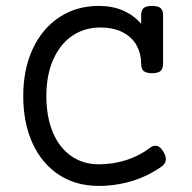

<svg xmlns="http://www.w3.org/2000/svg" viewBox="-20 -610 640 641"><path d="M524.4 -558.6V-397.5Q524.4 -380.4 516.1 -373Q507.8 -365.7 487.8 -365.7Q467.8 -365.7 459.5 -373Q451.2 -380.4 451.2 -397.5Q451.2 -430.7 436.3 -458Q421.4 -485.4 390.6 -501.7Q359.9 -518.1 314.5 -518.1Q261.7 -518.1 220.9 -490.2Q180.2 -462.4 157.5 -410.6Q134.8 -358.9 134.8 -289.6Q134.8 -220.2 156.2 -168.7Q177.7 -117.2 217.3 -89.4Q256.8 -61.5 309.6 -61.5Q357.9 -61.5 401.9 -75.7Q445.8 -89.8 481 -116.7Q489.3 -123.5 499 -123.5Q513.7 -123.5 524.9 -104.5Q533.7 -89.8 533.7 -78.6Q533.7 -64 518.6 -53.2Q473.1 -21.5 419.7 -5.4Q366.2 10.7 309.6 10.7Q233.4 10.7 176.5 -26.6Q119.6 -64 88.6 -131.8Q57.6 -199.7 57.6 -289.6Q57.6 -378.9 89.4 -447Q121.1 -515.1 178.5 -552.7Q235.8 -590.3 309.6 -590.3Q355.5 -590.3 391.1 -574.7Q426.8 -559.1 451.2 -530.3V-558.6Q451.2 -575.7 459.5 -583Q467.8 -590.3 487.8 -590.3Q507.8 -590.3 516.1 -583Q524.4 -575.7 524.4 -558.6Z"/></svg>

Font: Courier Prime
Style: Regular
Weight: 400
Designer: Alan Dague-Greene, Quote-Unquote Apps
Foundry: Quote-Unquote Apps
Version: Version 3.018